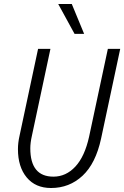

<svg xmlns="http://www.w3.org/2000/svg" viewBox="-20 -935 623 963"><path d="M70 -187Q70 -219 78 -254L171 -690H233L140 -254Q132 -219 132 -191Q132 -49 248 -49Q311 -49 358 -99.5Q405 -150 427 -250L521 -690H583L487 -240Q460 -115 394 -53.5Q328 8 236 8Q158 8 114 -45Q70 -98 70 -187ZM272 -915H340L402 -765H354Z"/></svg>

Font: Radio Canada Condensed Light
Style: Italic
Weight: 300
Width: 3
Italic angle: -12°
Designer: Charles Daoud, Etienne Aubert Bonn, Alexandre Saumier Demers, Jacques Le Bailly
Foundry: Radio-Canada
Version: Version 2.104; ttfautohint (v1.8.4.7-5d5b);gftools[0.9.28.de